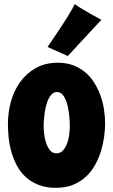

<svg xmlns="http://www.w3.org/2000/svg" viewBox="-20 -879 544 924"><path d="M485.8 -285.2Q485.8 -256.8 481.4 -222.9Q477.1 -189 466.8 -154.5Q456.5 -120.1 439 -87.6Q421.4 -55.2 395.3 -30.3Q369.1 -5.4 333 9.8Q296.9 24.9 249 24.9Q201.2 24.9 165.3 10.7Q129.4 -3.4 103.8 -27.1Q78.1 -50.8 61.5 -81.8Q44.9 -112.8 35.2 -147Q25.4 -181.2 21.7 -216.1Q18.1 -251 18.1 -282.2Q18.1 -337.4 32.7 -390.4Q47.4 -443.4 77.4 -484.9Q107.4 -526.4 152.6 -551.8Q197.8 -577.1 258.8 -577.1Q299.8 -577.1 332.5 -564.7Q365.2 -552.2 390.6 -530.8Q416 -509.3 433.8 -480.5Q451.7 -451.7 463.4 -419.4Q475.1 -387.2 480.5 -352.5Q485.8 -317.9 485.8 -285.2ZM315.9 -269Q315.9 -280.3 315.2 -297.1Q314.5 -314 312 -332.5Q309.6 -351.1 305.4 -369.6Q301.3 -388.2 294.4 -402.8Q287.6 -417.5 277.6 -426.8Q267.6 -436 253.9 -436Q240.7 -436 231 -427.2Q221.2 -418.5 214.1 -404.3Q207 -390.1 202.4 -372.3Q197.8 -354.5 195.1 -336.7Q192.4 -318.8 191.2 -302.5Q189.9 -286.1 189.9 -274.9Q189.9 -258.8 192.4 -235.8Q194.8 -212.9 201.7 -191.9Q208.5 -170.9 220.5 -156Q232.4 -141.1 252 -141.1Q270.5 -141.1 283 -154.8Q295.4 -168.5 302.7 -188.2Q310.1 -208 313 -230Q315.9 -252 315.9 -269ZM306.2 -609.4 209 -652.8Q238.8 -695.8 264.6 -735.4Q275.4 -752 286.9 -769.5Q298.3 -787.1 308.3 -803.5Q318.4 -819.8 326.7 -834.5Q335 -849.1 339.8 -859.4Q355 -848.1 376.7 -835Q398.4 -821.8 418.9 -810.5Q442.4 -797.4 467.8 -783.7Z"/></svg>

Font: Spicy Rice
Style: Regular
Weight: 400
Version: Version 1.000